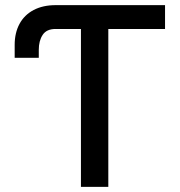

<svg xmlns="http://www.w3.org/2000/svg" viewBox="-20 -727 699 747"><path d="M622.1 -614.3H401.4V0H294.9V-614.3H196.3Q161.1 -614.3 146 -591.3Q130.9 -568.4 130.9 -533.2V-502H37.1V-552.7Q37.1 -599.1 55.9 -634Q74.7 -668.9 110.8 -688Q147 -707 196.3 -707H622.1Z"/></svg>

Font: Pretendard GOV Medium
Style: Regular
Weight: 500
Designer: Base glyphs from Inter by Rasmus Andersson; Hangeul glyphs from Noto Sans CJK(Source Han Sans) by Jang Soo-young and Kan
Foundry: Kil Hyung-jin
Version: Version 1.309